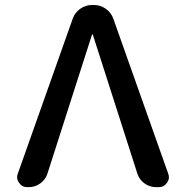

<svg xmlns="http://www.w3.org/2000/svg" viewBox="-20 -774 743 772"><path d="M89.8 -21.5Q68.4 -21.5 56.6 -39.1Q48.8 -49.8 48.8 -61.5Q48.8 -68.4 51.8 -76.2L272.5 -699.2Q281.2 -723.6 302.7 -738.8Q324.2 -753.9 349.6 -753.9H358.4Q383.8 -753.9 405.3 -738.8Q426.8 -723.6 435.5 -699.2L656.2 -76.2Q659.2 -68.4 659.2 -61.5Q659.2 -49.8 651.4 -39.1Q639.6 -21.5 618.2 -21.5H607.4Q582 -21.5 561 -36.6Q540 -51.8 532.2 -76.2L353.5 -633.8Q353.5 -635.7 351.6 -635.7Q349.6 -635.7 349.6 -633.8L170.9 -76.2Q163.1 -51.8 142.1 -36.6Q121.1 -21.5 95.7 -21.5Z"/></svg>

Font: Gen Jyuu Gothic Medium
Style: Regular
Weight: 500
Designer: [Source Han Sans]
Ryoko NISHIZUKA  (kana & ideographs); Paul D. Hunt (Latin, Greek & Cyrillic); Wenlong ZHANG  (bopomofo
Version: Version 1.002.20150607